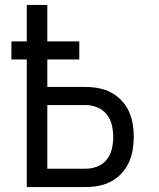

<svg xmlns="http://www.w3.org/2000/svg" viewBox="-20 -755 640 775"><path d="M88 0V-515H26V-588H88V-735H171V-588H300V-515H171V-404H326Q352 -404 378.5 -399Q405 -394 428.5 -381.5Q452 -369 470.5 -349.5Q489 -330 500 -306Q511 -282 515.5 -255.5Q520 -229 520 -202Q520 -176 515.5 -149.5Q511 -123 500 -99Q489 -75 470.5 -55Q452 -35 428.5 -22.5Q405 -10 378.5 -5Q352 0 326 0ZM326 -74Q350 -74 373 -83Q396 -92 411 -111Q426 -130 431.5 -154Q437 -178 437 -202Q437 -226 431.5 -250Q426 -274 411 -293Q396 -312 373 -321.5Q350 -331 326 -331H171V-74Z"/></svg>

Font: Bmono
Style: Regular
Weight: 400
Monospace: yes
Designer: Belleve Invis
Foundry: Belleve Invis
Version: Version 11.2.2; ttfautohint (v1.8.2)